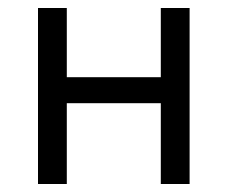

<svg xmlns="http://www.w3.org/2000/svg" viewBox="-20 -460 569 480"><path d="M118 -202H412V-267H118ZM75 0H147V-309V-316V-440H75V-316V-309V-126V-111ZM382 0H454V-309V-316V-440H382V-316V-309V-126V-111Z"/></svg>

Font: Tilda Sans VF
Style: Regular
Weight: 400
Designer: ParaType Ltd
Foundry: ParaType Ltd
Version: Version 1.010